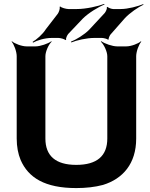

<svg xmlns="http://www.w3.org/2000/svg" viewBox="-20 -947 765 977"><path d="M368 -108C263 -108 211 -154 211 -242V-661C211 -685 228 -722 243 -735L241 -737C225 -725 185 -711 161 -711H115C91 -711 54 -725 41 -737L39 -735C51 -722 65 -685 65 -661V-242C65 -201 72 -164 85 -133C124 -43 208 10 368 10C417 10 463 5 504 -6C605 -37 673 -114 673 -242V-661C673 -685 687 -722 699 -735L697 -737C684 -725 647 -711 623 -711H576C552 -711 512 -725 496 -737L493 -735C508 -722 526 -685 526 -661V-242C526 -154 474 -108 368 -108ZM513 -881 434 -796C410 -771 367 -745 341 -735L343 -731C369 -742 421 -754 461 -754H498C507 -754 527 -749 529 -745L533 -746C531 -751 538 -766 542 -771L615 -854C641 -882 684 -911 710 -923L709 -926C682 -915 632 -901 594 -901H556C549 -901 530 -907 528 -912L523 -910C527 -905 518 -887 513 -881ZM274 -877 213 -798C197 -772 165 -745 146 -734L148 -730C167 -741 207 -754 244 -754H277C287 -754 310 -748 312 -743L317 -745C313 -750 322 -768 327 -774L401 -852C430 -881 481 -912 512 -924L510 -927C479 -915 417 -901 371 -901H328C317 -901 291 -908 287 -914L283 -912C287 -906 280 -885 274 -877Z"/></svg>

Font: Asimov
Style: EdgeWide
Weight: 500
Designer: Google
Version: Version 2.000980: 2014